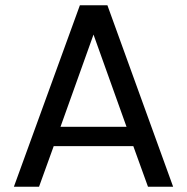

<svg xmlns="http://www.w3.org/2000/svg" viewBox="-20 -713 714 733"><path d="M129 0 185 -155H489L545 0H641L390 -693H285L33 0ZM211 -229 337 -581 463 -229Z"/></svg>

Font: Poppins
Style: Regular
Weight: 400
Designer: Ninad Kale (Devanagari), Jonny Pinhorn (Latin)
Foundry: Indian Type Foundry
Version: 4.004